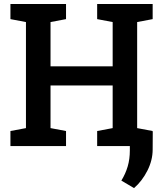

<svg xmlns="http://www.w3.org/2000/svg" viewBox="-20 -731 816 961"><path d="M32.2 0V-75.2L109.9 -89.8V-620.6L32.2 -635.3V-710.9H310.5V-635.3L232.9 -620.6V-398.9H543.9V-620.6L466.3 -635.3V-710.9H543.9H666.5H744.1V-635.3L666.5 -620.6V-89.8L744.1 -75.2V0H466.3V-75.2L543.9 -89.8V-303.2H232.9V-89.8L310.5 -75.2V0ZM650.9 210.4 587.4 172.9Q608.4 138.7 619.1 102.1Q629.9 65.4 629.9 22V-70.8H744.6L744.1 17.6Q744.1 70.8 717.8 123Q691.4 175.3 650.9 210.4Z"/></svg>

Font: Roboto Slab LO Medium
Style: Regular
Weight: 500
Designer: Google
Version: Version 2.000